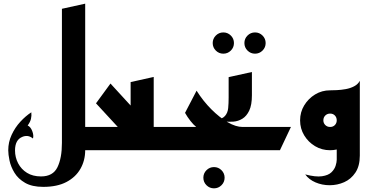

<svg xmlns="http://www.w3.org/2000/svg" viewBox="-20 -820 2009 1048"><path d="M318 -40V-772L445 -800V-127H565V0H445Q445 56 419 101.5Q393 147 342.5 173.5Q292 200 216 200Q155 200 117 178Q79 156 59 123Q39 90 32 56.5Q25 23 25 0Q25 -44 43.5 -84Q62 -124 91 -155.5Q120 -187 151 -207Q153 -188 149 -171Q145 -154 131 -135Q147 -128 156 -104.5Q165 -81 160 -64Q145 -76 130.5 -77.5Q116 -79 102 -73Q62 -57 62 1Q62 39 79 71.5Q96 104 127.5 123.5Q159 143 204 143Q269 143 293.5 93Q318 43 318 -40Z M525 0V-127H623L504 -256L583 -364L693 -244V-372L819 -400V-127H928V0Z M1148 208Q1124 208 1107 191Q1090 174 1090 150Q1090 126 1107 109Q1124 92 1148 92Q1172 92 1189 109Q1206 126 1206 150Q1206 174 1189 191Q1172 208 1148 208Z M888 0V-127H1051Q1036 -139 1019.5 -160Q1003 -181 990 -204L1053 -325Q1089 -268 1133.5 -223.5Q1178 -179 1222.5 -153Q1267 -127 1304 -127H1568L1508 0Z M1372 -527Q1348 -527 1331 -544Q1314 -561 1314 -585Q1314 -609 1331 -626Q1348 -643 1372 -643Q1396 -643 1413 -626Q1430 -609 1430 -585Q1430 -561 1413 -544Q1396 -527 1372 -527ZM1199 -527Q1175 -527 1158 -544Q1141 -561 1141 -585Q1141 -609 1158 -626Q1175 -643 1199 -643Q1223 -643 1240 -626Q1257 -609 1257 -585Q1257 -561 1240 -544Q1223 -527 1199 -527Z M1158 -165Q1193 -170 1208 -187Q1223 -204 1225.5 -230Q1228 -256 1228 -288Q1228 -291 1228 -294Q1228 -297 1228 -300V-399L1355 -427V-300Q1355 -247 1340.5 -216.5Q1326 -186 1303 -172Q1280 -158 1253.5 -156Q1227 -154 1203 -157.5Q1179 -161 1163 -164Q1160 -165 1158 -165Z M1646 132Q1703 147 1737.5 142Q1772 137 1789 120.5Q1806 104 1812 84.5Q1818 65 1818 52V-4Q1800 0 1782 0Q1737 0 1700 -22Q1663 -44 1640.5 -81Q1618 -118 1618 -163Q1618 -208 1640.5 -245Q1663 -282 1700 -304.5Q1737 -327 1782 -327Q1795 -327 1818 -328Q1841 -329 1866.5 -333.5Q1892 -338 1913 -349Q1934 -360 1944 -379V29Q1944 86 1920 122Q1896 158 1858.5 174.5Q1821 191 1779.5 191Q1738 191 1702 175.5Q1666 160 1646 132ZM1782 -127Q1798 -127 1808 -137.5Q1818 -148 1818 -163Q1818 -179 1808 -189.5Q1798 -200 1782 -200Q1766 -200 1755.5 -189.5Q1745 -179 1745 -163Q1745 -148 1755.5 -137.5Q1766 -127 1782 -127Z"/></svg>

Font: Reem Kufi SemiBold
Style: Regular
Weight: 600
Designer: Khaled Hosny
Version: Version 1.001